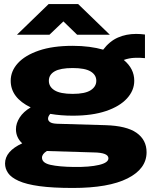

<svg xmlns="http://www.w3.org/2000/svg" viewBox="-20 -754 761 951"><path d="M341 177Q241 177 175.5 168Q110 159 72.5 142Q35 125 20 103Q5 81 5 56Q5 -5 90 -44Q59 -73 59 -114Q59 -143 77.5 -172Q96 -201 132 -222Q33 -270 33 -354Q33 -402 68.5 -441Q104 -480 172.5 -503.5Q241 -527 340 -527Q384 -527 422 -522Q460 -517 491 -508Q523 -550 564 -568Q605 -586 654 -586Q676 -586 698 -583V-466Q671 -469 644.5 -467.5Q618 -466 593 -457Q645 -414 645 -354Q645 -306 609 -266.5Q573 -227 505 -204Q437 -181 340 -181Q281 -181 229 -190Q218 -178 218 -166Q218 -156 228 -149Q238 -142 263 -141L502 -134Q607 -131 656.5 -96Q706 -61 706 0Q706 82 612 129.5Q518 177 341 177ZM340 -289Q401 -289 429 -307Q457 -325 457 -354Q457 -383 429 -400Q401 -417 340 -417Q279 -417 250.5 -400.5Q222 -384 222 -354Q222 -324 250.5 -306.5Q279 -289 340 -289ZM346 73Q423 74 470 63Q517 52 517 30Q517 2 444 1L212 -6Q188 9 188 27Q188 53 230 62.5Q272 72 346 73ZM64 -582 221 -734H367L524 -582H362L294 -648L225 -582Z"/></svg>

Font: Special Gothic Extended Bold
Style: Regular
Weight: 700
Width: 7
Designer: Alistair McCready
Foundry: Monolith
Version: Version 1.000; ttfautohint (v1.8.4.7-5d5b)